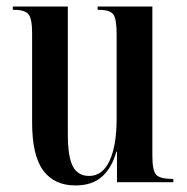

<svg xmlns="http://www.w3.org/2000/svg" viewBox="-20 -556 570 586"><path d="M210 10Q262 10 292 -17.5Q322 -45 335 -93H337V0H509V-10H505Q468 -10 456.5 -23Q445 -36 445 -81V-536H278V-526H280Q316 -526 326 -512Q336 -498 336 -451V-194Q336 -112 314.5 -65.5Q293 -19 252 -19Q218 -19 202.5 -48Q187 -77 187 -147V-536H19V-526H22Q56 -526 67 -512.5Q78 -499 78 -455V-183Q78 -81 112 -35.5Q146 10 210 10Z"/></svg>

Font: Noto Serif Display Condensed Semi
Style: Regular
Weight: 600
Width: 3
Designer: Monotype Design Team
Foundry: Monotype Imaging Inc.
Version: Version 1.900